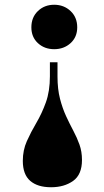

<svg xmlns="http://www.w3.org/2000/svg" viewBox="-20 -557 439 808"><path d="M222 -295V-235Q222 -182 232.5 -141.5Q243 -101 258 -68.5Q273 -36 288.5 -7Q304 22 314.5 51.5Q325 81 325 116Q325 178 287.5 204.5Q250 231 195 231Q138 231 107 204Q76 177 76 120Q76 75 93 37Q110 -1 133 -40Q156 -79 173 -126Q190 -173 190 -236V-295ZM208 -537Q249 -537 277 -510.5Q305 -484 305 -442Q305 -401 277 -375.5Q249 -350 208 -350Q167 -350 139.5 -375.5Q112 -401 112 -442Q112 -484 139.5 -510.5Q167 -537 208 -537Z"/></svg>

Font: Literata 72pt Black
Style: Regular
Weight: 900
Designer: Latin by Veronika Burian and Jose Scaglione. Greek by Irene Vlachou. Cyrillic by Vera Evstafieva.
Foundry: TypeTogether
Version: Version 3.002